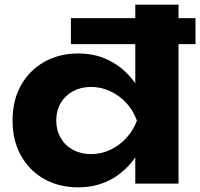

<svg xmlns="http://www.w3.org/2000/svg" viewBox="-20 -790 861 826"><path d="M317 16Q234 16 170 -20Q106 -56 70 -121Q34 -186 34 -271Q34 -358 70 -422.5Q106 -487 170 -523.5Q234 -560 317 -560Q397 -560 461 -524Q525 -488 567.5 -423.5Q610 -359 624 -271Q609 -185 567 -120.5Q525 -56 461 -20Q397 16 317 16ZM371 -127Q415 -127 454.5 -145.5Q494 -164 524 -197Q554 -230 569 -271Q554 -314 524 -346.5Q494 -379 454.5 -397.5Q415 -416 371 -416Q328 -416 294 -397.5Q260 -379 241 -346.5Q222 -314 222 -271Q222 -230 241 -197Q260 -164 294 -145.5Q328 -127 371 -127ZM562 0V-152L587 -201V-335L562 -383V-770H748V0ZM285 -600V-712H821V-600Z"/></svg>

Font: Unbounded SemiBold
Style: Regular
Weight: 600
Designer: Luke Prowse, Jean-Baptiste Morizot, Fátima Lázaro, Florian Runge
Foundry: NaN
Version: Version 1.700